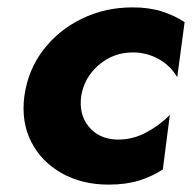

<svg xmlns="http://www.w3.org/2000/svg" viewBox="-20 -490 520 520"><path d="M200 -230Q208 -280 247.5 -314Q287 -348 340 -348Q377 -348 409 -330.5Q441 -313 460 -281L480 -430Q453 -448 418.5 -459Q384 -470 339 -470Q265 -470 202 -439.5Q139 -409 97.5 -355Q56 -301 46 -230Q37 -160 64.5 -106Q92 -52 147 -21Q202 10 274 10Q321 10 356.5 -1Q392 -12 421 -31L440 -179Q413 -151 375.5 -131Q338 -111 296 -112Q247 -114 220 -147.5Q193 -181 200 -230Z"/></svg>

Font: Jost* 700 Bold Italic
Style: Bold Italic
Weight: 700
Italic angle: -10°
Version: Version 3.200; ttfautohint (v0.97) -l 8 -r 50 -G 200 -x 14 -